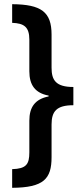

<svg xmlns="http://www.w3.org/2000/svg" viewBox="-20 -736 392 916"><path d="M38 71V160C189 159 226 117 226 14V-142C226 -205 250 -234 330 -234V-321C246 -321 226 -354 226 -413V-571C226 -679 177 -715 38 -716V-627C94 -625 120 -608 120 -547V-396C120 -331 147 -292 212 -280V-276C147 -263 120 -225 120 -160V-9C120 48 105 69 38 71Z"/></svg>

Font: Noto Sans Gujarati ExtraCondensed SemiBold
Style: Regular
Weight: 600
Width: 2
Designer: Jelle Bosma - Monotype Design Team, Universal Thirst
Foundry: Monotype Imaging Inc.
Version: Version 2.106